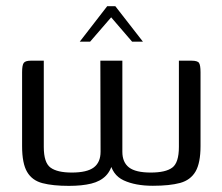

<svg xmlns="http://www.w3.org/2000/svg" viewBox="-20 -594 715 617"><path d="M201.5 3.3Q149.8 3.3 116.6 -5.4Q83.3 -14 67.2 -41.4Q51 -68.7 51 -124.5V-361.6Q51 -384.4 56.2 -391.7Q61.4 -399 78.9 -399H120.7V-121.8Q120.7 -71.1 142.5 -55.3Q164.2 -39.5 210.6 -39.5Q259.7 -39.5 281.5 -56Q303.2 -72.5 303.2 -106.5L302.5 -399H373.2V-106.3Q373.2 -72.5 394.5 -56Q415.9 -39.5 464.5 -39.5Q512.2 -39.5 533.5 -55.3Q554.9 -71.1 554.9 -122.1V-399H595.2Q614.7 -399 619.5 -391.9Q624.4 -384.9 624.4 -361.6V-124.5Q624.4 -70.5 608.4 -42.9Q592.3 -15.3 558.8 -6.1Q525.3 3 471.2 3Q415.2 3 377.5 -14.4Q339.7 -31.9 332.2 -78.7L343.7 -79.4Q338.2 -47.8 320.5 -29.5Q302.9 -11.3 273.2 -4Q243.5 3.3 201.5 3.3ZM236.2 -460 324.5 -574.1H350.6L439.4 -460H404.6L337.2 -538.3L269.5 -460Z"/></svg>

Font: Genos Thin
Style: Regular
Weight: 100
Designer: Robert E. Leuschke
Foundry: Robert E. Leuschke
Version: Version 1.010